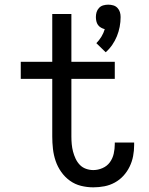

<svg xmlns="http://www.w3.org/2000/svg" viewBox="-20 -795 640 823"><path d="M433 -571 393 -610Q405 -622 414.5 -637.5Q424 -653 429 -670Q421 -672 413 -676.5Q405 -681 400 -688Q395 -695 393 -704Q391 -713 391 -722Q391 -733 394 -743Q397 -753 404.5 -761Q412 -769 422.5 -772Q433 -775 444 -775Q455 -775 465.5 -772Q476 -769 483.5 -761Q491 -753 494 -743Q497 -733 497 -722Q497 -701 493 -680Q489 -659 481 -639.5Q473 -620 461 -602.5Q449 -585 433 -571ZM380 8Q353 8 327 1.5Q301 -5 279.5 -20.5Q258 -36 242.5 -58Q227 -80 218.5 -105Q210 -130 207 -156.5Q204 -183 204 -210V-457H69V-530H204V-735H286V-530H472V-457H286V-210Q286 -193 287.5 -177Q289 -161 293 -145.5Q297 -130 304 -115Q311 -100 322 -88.5Q333 -77 348.5 -71.5Q364 -66 380 -66Q400 -66 419.5 -74.5Q439 -83 451 -99.5Q463 -116 467.5 -136.5Q472 -157 472 -177Q472 -179 472 -180.5Q472 -182 472 -184H555Q555 -181 555 -178.5Q555 -176 555 -173Q555 -149 550.5 -125.5Q546 -102 535.5 -80.5Q525 -59 509 -41.5Q493 -24 472 -12.5Q451 -1 427.5 3.5Q404 8 380 8Z"/></svg>

Font: Iosevka Slab Extended
Style: Regular
Weight: 400
Width: 7
Monospace: yes
Designer: Belleve Invis
Foundry: Belleve Invis
Version: Version 11.1.1; ttfautohint (v1.8.3)